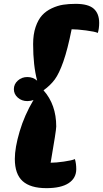

<svg xmlns="http://www.w3.org/2000/svg" viewBox="-20 -820 535 997"><path d="M221 157Q138 157 97.5 120.5Q57 84 57 5Q57 -53 82 -137.5Q107 -222 154 -301Q139 -295 122 -295Q93 -295 72.5 -313Q52 -331 52 -357Q52 -383 72.5 -401.5Q93 -420 122 -420Q152 -420 173 -401Q152 -480 152 -591Q152 -642 165 -680Q178 -718 198.5 -740.5Q219 -763 249 -777Q279 -791 308 -795.5Q337 -800 373 -800Q438 -800 466.5 -775Q495 -750 495 -701Q495 -672 488 -649Q473 -656 426.5 -662Q380 -668 352 -668Q331 -563 309 -500.5Q287 -438 264.5 -407.5Q242 -377 206 -351Q272 -277 272 -163Q272 -143 243 25Q270 25 312 19Q354 13 369 6Q376 30 376 58Q376 105 336.5 131Q297 157 221 157Z"/></svg>

Font: Lemonada
Style: Bold
Weight: 700
Designer: Mohamed Gaber (Arabic), Eduardo Tunni (Latin)
Foundry: Kief Type Foundry
Version: Version 4.004